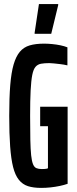

<svg xmlns="http://www.w3.org/2000/svg" viewBox="-20 -909 376 937"><path d="M181 8Q143 8 116.5 -0.5Q90 -9 72 -31.5Q54 -54 44 -93.5Q34 -133 29.5 -194.5Q25 -256 25 -344Q25 -432 30 -493.5Q35 -555 46.5 -594.5Q58 -634 77 -656.5Q96 -679 125 -687.5Q154 -696 195 -696Q213 -696 234 -694Q255 -692 274.5 -688Q294 -684 309 -678V-590Q292 -594 274.5 -596Q257 -598 243 -599.5Q229 -601 221 -601Q197 -601 180.5 -598Q164 -595 153.5 -583Q143 -571 137.5 -543.5Q132 -516 129.5 -467.5Q127 -419 127 -344Q127 -274 128 -227Q129 -180 132 -151.5Q135 -123 141 -108Q147 -93 157.5 -88.5Q168 -84 184 -84Q193 -84 199 -84.5Q205 -85 209 -86Q213 -87 214 -88V-293H176V-388H310V-12Q293 -6 271.5 -1.5Q250 3 227 5.5Q204 8 181 8ZM149 -744V-749L170 -889H264V-884L230 -744Z"/></svg>

Font: Saira UltraCondensed
Style: Bold
Weight: 700
Width: 1
Designer: Hector Gatti with collaboration of the Omnibus-Type team
Foundry: Omnibus-Type
Version: Version 1.101